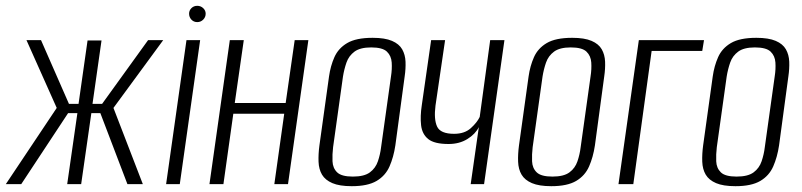

<svg xmlns="http://www.w3.org/2000/svg" viewBox="-32 -633 2757 660"><path d="M-12 0 163 -262 59 -495H109L205 -276H238L269 -494H317L286 -276H319L477 -495H529L358 -262L459 0H406L313 -244H282L247 0H199L234 -244H202L41 0Z M539 0 609 -495H656L586 0ZM646 -557Q634 -557 626 -565.5Q618 -574 618 -586Q618 -597 626 -605Q634 -613 646 -613Q658 -613 666.5 -605Q675 -597 675 -586Q675 -574 666.5 -565.5Q658 -557 646 -557Z M688 0 758 -495H806L775 -279H950L981 -495H1028L958 0H911L945 -242H770L736 0Z M1177 7Q1135 7 1110.5 -3.5Q1086 -14 1075 -32.5Q1064 -51 1063 -77Q1062 -103 1066 -133L1099 -370Q1104 -406 1117.5 -436.5Q1131 -467 1161.5 -485Q1192 -503 1249 -503Q1291 -503 1315.5 -492.5Q1340 -482 1350.5 -463.5Q1361 -445 1362 -421Q1363 -397 1359 -370L1327 -133Q1321 -93 1307 -61Q1293 -29 1262.5 -11Q1232 7 1177 7ZM1181 -26Q1220 -26 1239.5 -40.5Q1259 -55 1267 -78.5Q1275 -102 1278 -127L1312 -370Q1316 -395 1314.5 -418Q1313 -441 1298 -455.5Q1283 -470 1244 -470Q1206 -470 1186.5 -455.5Q1167 -441 1159 -418Q1151 -395 1147 -370L1113 -127Q1110 -102 1111 -78.5Q1112 -55 1127 -40.5Q1142 -26 1181 -26Z M1586 0 1614 -196Q1602 -172 1574.5 -155Q1547 -138 1510 -138Q1461 -138 1440 -155Q1419 -172 1415.5 -202.5Q1412 -233 1418 -272L1450 -495H1498L1465 -270Q1459 -223 1470.5 -198Q1482 -173 1529 -173Q1565 -173 1586.5 -192.5Q1608 -212 1617 -231L1653 -495H1702L1632 0Z M1863 7Q1821 7 1796.5 -3.5Q1772 -14 1761 -32.5Q1750 -51 1749 -77Q1748 -103 1752 -133L1785 -370Q1790 -406 1803.5 -436.5Q1817 -467 1847.5 -485Q1878 -503 1935 -503Q1977 -503 2001.5 -492.5Q2026 -482 2036.5 -463.5Q2047 -445 2048 -421Q2049 -397 2045 -370L2013 -133Q2007 -93 1993 -61Q1979 -29 1948.5 -11Q1918 7 1863 7ZM1867 -26Q1906 -26 1925.5 -40.5Q1945 -55 1953 -78.5Q1961 -102 1964 -127L1998 -370Q2002 -395 2000.5 -418Q1999 -441 1984 -455.5Q1969 -470 1930 -470Q1892 -470 1872.5 -455.5Q1853 -441 1845 -418Q1837 -395 1833 -370L1799 -127Q1796 -102 1797 -78.5Q1798 -55 1813 -40.5Q1828 -26 1867 -26Z M2094 0 2164 -495H2388L2382 -458H2208L2145 0Z M2496 7Q2454 7 2429.5 -3.5Q2405 -14 2394 -32.5Q2383 -51 2382 -77Q2381 -103 2385 -133L2418 -370Q2423 -406 2436.5 -436.5Q2450 -467 2480.5 -485Q2511 -503 2568 -503Q2610 -503 2634.5 -492.5Q2659 -482 2669.5 -463.5Q2680 -445 2681 -421Q2682 -397 2678 -370L2646 -133Q2640 -93 2626 -61Q2612 -29 2581.5 -11Q2551 7 2496 7ZM2500 -26Q2539 -26 2558.5 -40.5Q2578 -55 2586 -78.5Q2594 -102 2597 -127L2631 -370Q2635 -395 2633.5 -418Q2632 -441 2617 -455.5Q2602 -470 2563 -470Q2525 -470 2505.5 -455.5Q2486 -441 2478 -418Q2470 -395 2466 -370L2432 -127Q2429 -102 2430 -78.5Q2431 -55 2446 -40.5Q2461 -26 2500 -26Z"/></svg>

Font: Alumni Sans Light
Style: Italic
Weight: 300
Italic angle: -8°
Version: Version 1.016